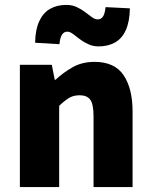

<svg xmlns="http://www.w3.org/2000/svg" viewBox="-20 -762 617 782"><path d="M61 0V-498H191L203 -437H206Q237 -466 275.5 -488Q314 -510 365 -510Q447 -510 483.5 -455.5Q520 -401 520 -308V0H361V-288Q361 -338 347.5 -356Q334 -374 305 -374Q279 -374 261 -363Q243 -352 221 -331V0ZM381 -573Q359 -573 339.5 -582Q320 -591 305 -602.5Q290 -614 277.5 -623.5Q265 -633 254 -633Q241 -633 233 -621.5Q225 -610 222 -582L123 -588Q124 -642 140 -676Q156 -710 184 -726Q212 -742 251 -742Q274 -742 293 -733Q312 -724 327 -712.5Q342 -701 354.5 -692Q367 -683 378 -683Q391 -683 399 -694Q407 -705 410 -733L509 -728Q508 -674 492.5 -639.5Q477 -605 448.5 -589Q420 -573 381 -573Z"/></svg>

Font: Source Sans 3 ExtraBold
Style: Regular
Weight: 800
Designer: Paul D. Hunt
Foundry: Adobe
Version: Version 3.052;hotconv 1.1.0;makeotfexe 2.6.0